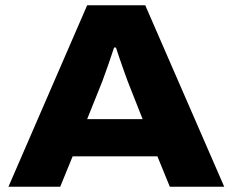

<svg xmlns="http://www.w3.org/2000/svg" viewBox="-20 -707 880 727"><path d="M12 0 310 -687H530L829 0H623L576 -115H255L208 0ZM310 -256H520L464 -398Q459 -412 450 -436.5Q441 -461 432.5 -486.5Q424 -512 419 -527H412Q403 -499 389.5 -460.5Q376 -422 367 -398Z"/></svg>

Font: Archivo SemiExpanded ExtraBold
Style: Regular
Weight: 800
Width: 6
Designer: Hector Gatti
Foundry: Omnibus-Type
Version: Version 2.001; ttfautohint (v1.8.3)